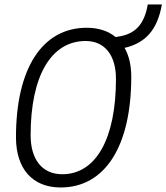

<svg xmlns="http://www.w3.org/2000/svg" viewBox="-20 -827 743 857"><path d="M250.5 9.8C448.7 9.8 565.9 -173.8 565.9 -484.4C565.9 -535.6 555.7 -579.1 536.1 -613.3C630.4 -635.3 682.6 -694.3 702.6 -807.1H639.6C624.5 -719.2 584.5 -675.8 510.7 -664.1L496.1 -661.6C463.4 -688.5 419.9 -703.1 367.2 -703.1C168.5 -703.1 51.3 -521.5 51.3 -214.4C51.3 -73.7 125 9.8 250.5 9.8ZM257.8 -49.3C168.9 -49.3 116.7 -114.3 116.7 -223.6C116.7 -487.8 208 -644 362.3 -644C447.3 -644 497.6 -581.1 497.6 -475.1C497.6 -207.5 408.2 -49.3 257.8 -49.3Z"/></svg>

Font: Cascadia Code NF Light
Style: Italic
Weight: 300
Italic angle: -10°
Monospace: yes
Designer: Aaron Bell
Foundry: Saja Typeworks
Version: Version 2404.023